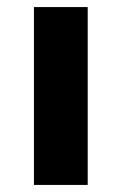

<svg xmlns="http://www.w3.org/2000/svg" viewBox="-20 -523 344 543"><path d="M76 0V-503H228V0Z"/></svg>

Font: Cairo Play ExtraBold
Style: Regular
Weight: 800
Version: Version 3.119